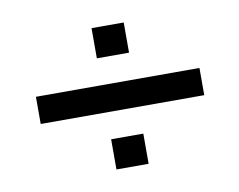

<svg xmlns="http://www.w3.org/2000/svg" viewBox="-56 -646 711 570"><g transform="rotate(-10 300.0 -361.0)"><path d="M54 -320V-402H547V-320ZM252 -148V-239H349V-148ZM252 -483V-574H349V-483Z"/></g></svg>

Font: Mona Sans Medium
Style: Regular
Weight: 500
Designer: Deni Anggara
Foundry: GitHub
Version: Version 2.000;Glyphs 3.2.3 (3260)